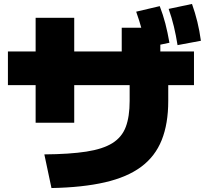

<svg xmlns="http://www.w3.org/2000/svg" viewBox="-20 -875 1040 970"><path d="M204 -95Q332 -96 416 -109Q500 -122 548 -152Q596 -182 615.5 -234Q635 -286 635 -365V-540H595V-735H790V-540H830V-365Q830 -250 797 -167.5Q764 -85 693.5 -32.5Q623 20 510.5 46Q398 72 240 75ZM160 -255V-785H355V-255ZM20 -445V-615H960V-445ZM717 -634Q708 -683 696 -727Q684 -771 668 -816L787 -844Q804 -800 815.5 -755.5Q827 -711 836 -659ZM877 -647Q869 -697 858.5 -741Q848 -785 832 -830L950 -855Q966 -810 977 -765Q988 -720 995 -669Z"/></svg>

Font: M PLUS 1 Black
Style: Regular
Weight: 900
Designer: Coji Morishita
Foundry: UNDERFOREST DESIGN
Version: Version 1.001